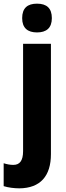

<svg xmlns="http://www.w3.org/2000/svg" viewBox="-65 -839 359 1048"><path d="M56 -740C56 -686 86 -662 137 -662C188 -662 218 -686 218 -740C218 -794 190 -819 137 -819C85 -819 56 -795 56 -740ZM41 189C155 188 213 122 213 2V-600H61V-14C61 39 42 61 8 61C-10 61 -26 58 -45 52V177C-20 185 13 189 41 189Z"/></svg>

Font: Noto Sans Tamil UI Condensed ExtraBold
Style: Regular
Weight: 800
Width: 3
Designer: Jelle Bosma - Monotype Design Team
Foundry: Monotype Imaging Inc.
Version: Version 2.004